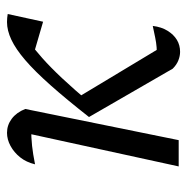

<svg xmlns="http://www.w3.org/2000/svg" viewBox="-13 -517 534 548"><g transform="rotate(-90 254.0 -243.0)"><path d="M332 -17 194 -256 247 -293 404 -32 365 -63Q380 -62 393 -63Q406 -64 420.5 -67Q435 -70 454 -74Q451 -49 440 -31.5Q429 -14 414 -5Q399 4 380 4Q368 4 355.5 -1Q343 -6 332 -17ZM194 -256Q245 -321 285 -366Q325 -411 356.5 -438Q388 -465 414.5 -477.5Q441 -490 465 -490Q471 -490 476.5 -489.5Q482 -489 488 -488L466 -387L370 -415L417 -434Q389 -413 362.5 -389.5Q336 -366 305 -333Q274 -300 231 -249ZM53 0 153 -458 164 -421Q135 -421 112 -418.5Q89 -416 59 -410Q65 -435 79 -452.5Q93 -470 111.5 -480Q130 -490 149 -490Q171 -490 189 -476.5Q207 -463 217 -438L128 0Z"/></g></svg>

Font: Piazzolla 24pt
Style: Italic
Weight: 400
Italic angle: -11.3°
Designer: Juan Pablo del Peral
Foundry: Huerta Tipografica
Version: Version 2.005